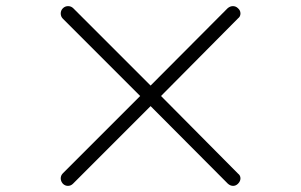

<svg xmlns="http://www.w3.org/2000/svg" viewBox="-20 -661 983 626"><path d="M185 -62Q178 -70 178 -79.5Q178 -89 185 -96L437 -348L185 -600Q178 -607 178 -617Q178 -627 185 -634Q192 -641 202 -641Q212 -641 219 -634L471 -382L722 -634Q730 -641 739.5 -641Q749 -641 756 -634Q764 -627 764 -617Q764 -607 756 -601L505 -348L756 -95Q764 -89 764 -79.5Q764 -70 756 -62Q749 -55 740 -55Q731 -55 723 -62L471 -315L218 -62Q211 -55 201.5 -55Q192 -55 185 -62Z"/></svg>

Font: Kurewa Gothic CJK TC Regular
Style: Regular
Weight: 400
Designer: Max Yao
Foundry: Max-Everyday
Version: Version 1.071; ttfautohint (v1.8.3)